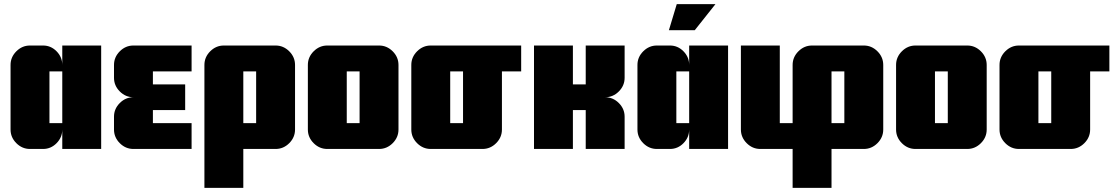

<svg xmlns="http://www.w3.org/2000/svg" viewBox="-20 -720 5413 928"><path d="M469 0H281V-94Q281 -56 253.5 -28Q226 0 188 0H125Q87 0 59 -28Q31 -56 31 -94V-406Q31 -444 59 -472Q87 -500 125 -500H188Q226 -500 253.5 -472Q281 -444 281 -406V-500H469ZM281 -375H219V-125H281Z M906 -125V0H625Q587 0 559 -28Q531 -56 531 -94V-156Q531 -194 559 -222Q587 -250 625 -250Q587 -250 559 -278Q531 -306 531 -344V-406Q531 -444 559 -472Q587 -500 625 -500H906V-375H719V-312H875V-188H719V-125Z M1406 -406V-94Q1406 -56 1378 -28Q1350 0 1312 0H1156V188H968V-406Q968 -444 996 -472Q1024 -500 1062 -500H1312Q1350 -500 1378 -472Q1406 -444 1406 -406ZM1218 -125V-375H1156V-125Z M1718 -125V-375H1656V-125ZM1906 -406V-94Q1906 -56 1878 -28Q1850 0 1812 0H1562Q1524 0 1496 -28Q1468 -56 1468 -94V-406Q1468 -444 1496 -472Q1524 -500 1562 -500H1812Q1850 -500 1878 -472Q1906 -444 1906 -406Z M2218 -125V-375H2156V-125ZM2499 -500V-375H2406V-94Q2406 -56 2378 -28Q2350 0 2312 0H2062Q2024 0 1996 -28Q1968 -56 1968 -94V-406Q1968 -444 1996 -472Q2024 -500 2062 -500Z M2999 0H2811V-188H2749V0H2561V-500H2749V-312H2811V-500H2999V-344Q2999 -306 2971 -278Q2943 -250 2905 -250Q2943 -250 2971 -222Q2999 -194 2999 -156Z M3438 -700 3338 -574H3213L3251 -700ZM3499 0H3311V-94Q3311 -56 3283.5 -28Q3256 0 3218 0H3155Q3117 0 3089 -28Q3061 -56 3061 -94V-406Q3061 -444 3089 -472Q3117 -500 3155 -500H3218Q3256 -500 3283.5 -472Q3311 -444 3311 -406V-500H3499ZM3311 -375H3249V-125H3311Z M3811 -406Q3811 -444 3839 -472Q3867 -500 3905 -500H4155Q4193 -500 4221 -472Q4249 -444 4249 -406V-94Q4249 -56 4221 -28Q4193 0 4155 0H3999V188H3811V0H3655Q3617 0 3589 -28Q3561 -56 3561 -94V-500H3749V-125H3811ZM3999 -125H4061V-375H3999Z M4561 -125V-375H4499V-125ZM4749 -406V-94Q4749 -56 4721 -28Q4693 0 4655 0H4405Q4367 0 4339 -28Q4311 -56 4311 -94V-406Q4311 -444 4339 -472Q4367 -500 4405 -500H4655Q4693 -500 4721 -472Q4749 -444 4749 -406Z M5061 -125V-375H4999V-125ZM5342 -500V-375H5249V-94Q5249 -56 5221 -28Q5193 0 5155 0H4905Q4867 0 4839 -28Q4811 -56 4811 -94V-406Q4811 -444 4839 -472Q4867 -500 4905 -500Z"/></svg>

Font: CostaRica
Style: Normal
Weight: 900
Version: Version 1.3